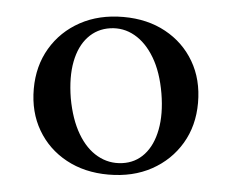

<svg xmlns="http://www.w3.org/2000/svg" viewBox="-39 -754 607 502"><g transform="rotate(5 265.0 -503.0)"><path d="M266 -710.5Q329 -710.5 377 -684.2Q425 -658 452.2 -611.5Q479.5 -565 479.5 -503.5Q479.5 -443.5 451.8 -396.8Q424 -350 375.2 -323.2Q326.5 -296.5 262 -296.5Q199.5 -296.5 151.2 -322.8Q103 -349 75.8 -395.5Q48.5 -442 48.5 -503Q48.5 -563 76.2 -610Q104 -657 153 -683.8Q202 -710.5 266 -710.5ZM295.5 -329.5Q330 -334 352.5 -358.8Q375 -383.5 383 -425Q391 -466.5 382 -520Q372.5 -575.5 350.5 -612.2Q328.5 -649 298.2 -666Q268 -683 233.5 -678Q199.5 -673 176.8 -648.5Q154 -624 146 -583Q138 -542 147 -487Q157 -432 178.8 -395.2Q200.5 -358.5 230.8 -341.8Q261 -325 295.5 -329.5Z"/></g></svg>

Font: Fraunces 36pt
Style: Regular
Weight: 400
Version: Version 1.000;[b76b70a41]